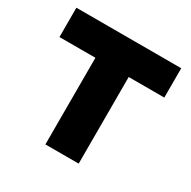

<svg xmlns="http://www.w3.org/2000/svg" viewBox="-156 -852 999 1004"><g transform="rotate(30 343.0 -350.0)"><path d="M243 0V-523H26V-700H659V-523H444V0Z"/></g></svg>

Font: REM Medium ExtraBold
Style: Regular
Weight: 800
Version: Version 1.005;gftools[0.9.28]